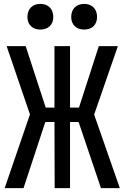

<svg xmlns="http://www.w3.org/2000/svg" viewBox="-20 -967 640 987"><path d="M413 -815C453 -815 479 -840 479 -880C479 -921 453 -947 413 -947C372 -947 346 -921 346 -880C346 -840 372 -815 413 -815ZM187 -815C228 -815 254 -840 254 -880C254 -921 228 -947 187 -947C147 -947 121 -921 121 -880C121 -840 147 -815 187 -815ZM4 0H101L213 -340H260L261 0H340V-340H384L499 0H596L464 -378L586 -730H488L386 -414H340V-730H260V-414H215L112 -730H14L134 -379Z"/></svg>

Font: JetBrains Mono Medium
Style: Regular
Weight: 436
Monospace: yes
Designer: Philipp Nurullin, Konstantin Bulenkov
Foundry: JetBrains
Version: Version 2.305